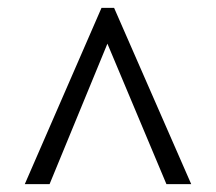

<svg xmlns="http://www.w3.org/2000/svg" viewBox="-20 -734 550 488"><path d="M43 -266H106L253 -623L403 -266H466L270 -714H238Z"/></svg>

Font: Noto Serif Georgian SemiCondensed
Style: Regular
Weight: 400
Width: 4
Designer: Monotype Design Team, Akaki Razmadze
Foundry: Google LLC
Version: Version 2.003